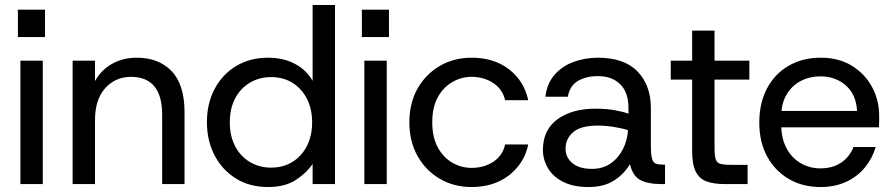

<svg xmlns="http://www.w3.org/2000/svg" viewBox="-20 -740 3598 772"><path d="M62 0V-496H152V0ZM52 -591V-701H161V-591Z M272 0V-496H362V-414Q386 -458 430 -483Q474 -508 530 -508Q618 -508 670 -454Q722 -400 722 -288V0H632V-279Q632 -355 600.5 -393Q569 -431 507 -431Q444 -431 403 -385.5Q362 -340 362 -257V0Z M1058 12Q984 12 929 -22Q874 -56 843 -115Q812 -174 812 -249Q812 -324 843 -382.5Q874 -441 929.5 -474.5Q985 -508 1058 -508Q1119 -508 1165.5 -483.5Q1212 -459 1237 -415V-720H1327V0H1237V-81Q1213 -45 1169.5 -16.5Q1126 12 1058 12ZM1070 -66Q1119 -66 1156 -89Q1193 -112 1214 -153Q1235 -194 1235 -248Q1235 -302 1214 -343Q1193 -384 1156 -407Q1119 -430 1070 -430Q1022 -430 984 -407Q946 -384 925 -343.5Q904 -303 904 -248Q904 -194 925 -153Q946 -112 984 -89Q1022 -66 1070 -66Z M1445 0V-496H1535V0ZM1435 -591V-701H1544V-591Z M1876 12Q1805 12 1748.5 -21Q1692 -54 1659 -112.5Q1626 -171 1626 -248Q1626 -326 1659 -384Q1692 -442 1748.5 -475Q1805 -508 1876 -508Q1966 -508 2026.5 -461.5Q2087 -415 2104 -337H2011Q2001 -381 1963.5 -406Q1926 -431 1876 -431Q1835 -431 1798.5 -410Q1762 -389 1740 -348.5Q1718 -308 1718 -248Q1718 -189 1740 -148Q1762 -107 1798.5 -86Q1835 -65 1876 -65Q1926 -65 1963.5 -89.5Q2001 -114 2011 -159H2104Q2088 -83 2027 -35.5Q1966 12 1876 12Z M2346 12Q2286 12 2245 -8.5Q2204 -29 2183.5 -63.5Q2163 -98 2163 -137Q2163 -218 2221.5 -260.5Q2280 -303 2375 -303Q2417 -303 2451 -297Q2485 -291 2507 -283V-305Q2507 -369 2473.5 -401.5Q2440 -434 2384 -434Q2338 -434 2304.5 -415Q2271 -396 2263 -351H2173Q2179 -404 2209.5 -439Q2240 -474 2286 -491Q2332 -508 2384 -508Q2490 -508 2543.5 -452.5Q2597 -397 2597 -305V-156Q2597 -120 2601.5 -103Q2606 -86 2617 -82Q2628 -78 2647 -78H2654V0H2635Q2586 0 2555 -16Q2524 -32 2513 -80Q2490 -41 2449.5 -14.5Q2409 12 2346 12ZM2360 -61Q2404 -61 2435.5 -83Q2467 -105 2485 -141Q2503 -177 2505 -217Q2482 -224 2449 -229.5Q2416 -235 2383 -235Q2315 -235 2284.5 -208.5Q2254 -182 2254 -142Q2254 -107 2281.5 -84Q2309 -61 2360 -61Z M2892 0Q2850 0 2821 -10.5Q2792 -21 2777.5 -50Q2763 -79 2763 -132V-420H2677V-496H2763V-617H2853V-496H2993V-420H2853V-146Q2853 -114 2858 -99Q2863 -84 2879 -80.5Q2895 -77 2925 -77H2986V0Z M3279 12Q3207 12 3151.5 -20.5Q3096 -53 3064.5 -111Q3033 -169 3033 -247Q3033 -326 3064 -384.5Q3095 -443 3151 -475.5Q3207 -508 3280 -508Q3353 -508 3405.5 -475.5Q3458 -443 3486.5 -390Q3515 -337 3515 -274Q3515 -264 3515 -252.5Q3515 -241 3514 -228H3100V-294H3426Q3423 -359 3381.5 -396Q3340 -433 3278 -433Q3236 -433 3200 -414.5Q3164 -396 3142.5 -359.5Q3121 -323 3121 -269V-242Q3121 -183 3143 -143Q3165 -103 3201 -83Q3237 -63 3278 -63Q3328 -63 3362 -86Q3396 -109 3412 -149H3501Q3488 -104 3458 -67Q3428 -30 3382.5 -9Q3337 12 3279 12Z"/></svg>

Font: Host Grotesk Light
Style: Regular
Weight: 400
Version: Version 1.003